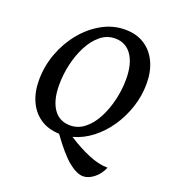

<svg xmlns="http://www.w3.org/2000/svg" viewBox="-150 -765 943 1063"><g transform="rotate(20 321.0 -233.5)"><path d="M462 188Q424 188 375 148Q326 108 257 12Q192 10 146 -21Q100 -52 75.5 -105.5Q51 -159 51 -229Q51 -311 79 -387Q107 -463 156.5 -523.5Q206 -584 270 -619.5Q334 -655 405 -655Q472 -655 519.5 -624.5Q567 -594 592.5 -539.5Q618 -485 618 -414Q618 -343 596 -275.5Q574 -208 535.5 -151Q497 -94 445 -53.5Q393 -13 333 3Q396 44 458.5 70.5Q521 97 574 97Q555 140 523.5 164Q492 188 462 188ZM298 -52Q345 -52 383 -82.5Q421 -113 447.5 -163.5Q474 -214 488.5 -275.5Q503 -337 503 -398Q503 -488 468 -539Q433 -590 370 -590Q322 -590 284 -559Q246 -528 219.5 -477Q193 -426 179 -365Q165 -304 165 -243Q165 -153 199.5 -102.5Q234 -52 298 -52Z"/></g></svg>

Font: Petrona SemiBold
Style: Italic
Weight: 600
Italic angle: -9°
Designer: Ringo R. Seeber
Foundry: Ringo R. Seeber
Version: Version 2.001; ttfautohint (v1.8.3)